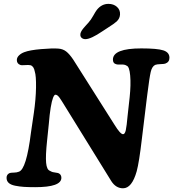

<svg xmlns="http://www.w3.org/2000/svg" viewBox="-20 -967 904 1002"><path d="M515.1 -804.2Q454.1 -762.7 425.8 -762.7Q413.6 -762.7 406 -769.5Q398.4 -776.4 399.4 -787.6Q399.4 -790.5 400.1 -793.5Q400.9 -796.4 402.6 -799.8Q404.3 -803.2 405.5 -805.7Q406.7 -808.1 409.7 -812Q412.6 -815.9 414.3 -818.1Q416 -820.3 420.2 -825Q424.3 -829.6 426.3 -832Q428.2 -834.5 433.6 -840.1Q439 -845.7 441.4 -848.6Q454.6 -863.3 467 -885.7Q479.5 -908.2 485.4 -915.5Q510.3 -946.8 545.9 -946.8Q572.8 -946.8 590.3 -931.2Q607.9 -915.5 606.4 -891.6Q605.5 -870.6 588.9 -855Q581.1 -848.1 570.6 -840.8Q560.1 -833.5 542.7 -822.3Q525.4 -811 515.1 -804.2ZM141.6 -275.4 156.7 -377.9Q167 -449.2 168 -510.3Q168.9 -571.3 161.6 -593.3Q156.7 -621.1 139.6 -626.5Q128.9 -628.9 110.1 -627.2Q91.3 -625.5 85.4 -628.4Q67.9 -634.8 67.9 -653.8Q67.9 -667 79.3 -678Q90.8 -689 106.9 -694.8Q134.8 -705.6 194.1 -710.7Q253.4 -715.8 284.2 -713.4Q307.6 -711.9 325 -698.7Q342.3 -685.5 362.3 -655.8L577.6 -315.9Q607.9 -266.6 622.1 -266.6Q631.8 -266.6 636.5 -287.6Q641.1 -308.6 646 -363.3L656.7 -460Q663.6 -525.9 659.4 -572.8Q655.3 -619.6 641.1 -624Q630.9 -631.3 612.5 -630.1Q594.2 -628.9 585 -632.3Q569.3 -636.7 569.3 -655.8Q569.3 -714.4 717.8 -714.4Q800.8 -714.4 832.5 -704.1Q864.3 -693.8 864.3 -665.5Q864.3 -642.6 841.8 -634.8Q835 -632.8 817.1 -632.3Q799.3 -631.8 790 -628.4Q773.4 -620.6 766.6 -591.6Q759.8 -562.5 749 -475.6Q747.1 -460.9 746.1 -453.1L720.7 -244.6Q706.1 -119.1 693.4 -73.2Q668.5 15.6 622.1 15.6Q585 15.6 561 -21.5L304.7 -436Q303.7 -438 300.8 -442.1Q297.9 -446.3 296.6 -448.2Q295.4 -450.2 293 -453.9Q290.5 -457.5 289.1 -459.2Q287.6 -460.9 285.4 -463.6Q283.2 -466.3 281.5 -467.5Q279.8 -468.8 277.6 -470.2Q275.4 -471.7 273.2 -472.2Q271 -472.7 269 -472.7Q263.2 -472.7 256.8 -456.8Q250.5 -440.9 244.6 -405.8Q238.8 -370.6 234.9 -321.8L225.6 -231.9Q217.3 -153.3 220.7 -117.4Q224.1 -81.5 240.2 -75.7Q248 -70.8 255.4 -68.8Q262.7 -66.9 270.5 -66.2Q278.3 -65.4 283.2 -64Q300.3 -57.6 300.3 -39.1Q300.3 9.8 163.6 9.8Q127.9 9.8 105 8.3Q82 6.8 59.1 2.2Q36.1 -2.4 25.1 -12.7Q14.2 -22.9 14.2 -39.1Q14.2 -57.1 30.8 -64Q36.1 -65.9 52 -66.2Q67.9 -66.4 78.1 -70.8Q117.7 -82 141.6 -275.4Z"/></svg>

Font: Cooper*
Style: Bold Italic
Weight: 700
Italic angle: -7°
Designer: Owen Earl
Foundry: indestructible type*
Version: Version 0.001